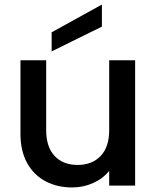

<svg xmlns="http://www.w3.org/2000/svg" viewBox="-20 -816 689 844"><path d="M574 -551V0H460V-65Q433 -31 389.5 -11.5Q346 8 297 8Q232 8 180.5 -19Q129 -46 99.5 -99Q70 -152 70 -227V-551H183V-244Q183 -170 220 -130.5Q257 -91 321 -91Q385 -91 422.5 -130.5Q460 -170 460 -244V-551ZM428 -699 207 -590V-674L428 -796Z"/></svg>

Font: Poppins-tnum Medium
Style: Regular
Weight: 500
Designer: Ninad Kale (Devanagari), Jonny Pinhorn (Latin)
Foundry: Indian Type Foundry
Version: Version 4.004